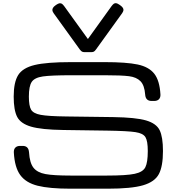

<svg xmlns="http://www.w3.org/2000/svg" viewBox="-20 -1149 1088 1185"><path d="M642.1 -342.8 370.6 -346.7Q235.8 -348.6 171.6 -367.4Q107.4 -386.2 85.9 -427.7Q64.5 -469.2 64.5 -552.7Q64.5 -641.6 92.3 -685.8Q120.1 -730 193.8 -747.8Q267.6 -765.6 417.5 -765.6H626.5Q759.8 -765.6 829.3 -751Q898.9 -736.3 932.1 -694.1Q965.3 -651.9 970.2 -566.4Q971.2 -546.9 960.9 -536.4Q950.7 -525.9 931.6 -525.9H916Q899.4 -525.9 889.6 -533.7Q879.9 -541.5 877 -557.1Q876 -562 876 -565.4Q871.6 -623 846.9 -647.9Q822.3 -672.9 776.1 -678.7Q730 -684.6 626.5 -684.6H422.4Q294.9 -684.6 244.4 -677.2Q193.8 -669.9 176 -643.8Q158.2 -617.7 158.2 -552.7Q158.2 -495.6 171.9 -472.2Q185.5 -448.7 231.2 -440.2Q276.9 -431.6 388.2 -430.2L679.2 -426.3Q817.4 -424.3 881.1 -405.8Q944.8 -387.2 965.3 -345.5Q985.8 -303.7 985.8 -216.8Q985.8 -123 960.7 -75Q935.5 -26.9 863.5 -5.6Q791.5 15.6 644.5 15.6H416Q284.7 15.6 212.2 -2.7Q139.6 -21 105 -68.6Q70.3 -116.2 65.4 -208Q64.5 -227.5 74.7 -238Q85 -248.5 104 -248.5H119.6Q135.7 -248.5 145.3 -241Q154.8 -233.4 157.7 -218.8Q159.2 -214.4 159.2 -209Q163.1 -144 186.5 -114Q210 -84 260.5 -74.7Q311 -65.4 416 -65.4H639.6Q760.3 -65.4 811 -76.2Q861.8 -86.9 877 -116.7Q892.1 -146.5 892.1 -216.8Q892.1 -278.8 877.7 -302.5Q863.3 -326.2 815.9 -333.5Q768.6 -340.8 642.1 -342.8ZM327.6 -1119.6Q338.9 -1127.4 347.4 -1128.7Q356 -1129.9 362.3 -1125.5Q368.7 -1121.1 376 -1111.3L522.5 -908.2L668.9 -1111.8Q676.3 -1121.6 682.6 -1126Q689 -1130.4 697.3 -1129.2Q705.6 -1127.9 717.3 -1119.6L722.2 -1116.2Q733.9 -1107.9 738.5 -1100.1Q743.2 -1092.3 741.7 -1084.5Q740.2 -1076.7 733.4 -1066.9L571.8 -842.8Q564.5 -832.5 558.1 -829.8Q551.8 -827.1 542 -827.1H502.9Q493.7 -827.1 487.3 -829.8Q481 -832.5 473.1 -842.8L311.5 -1066.9Q304.7 -1076.2 303.5 -1084.2Q302.2 -1092.3 306.9 -1100.3Q311.5 -1108.4 322.8 -1116.2Z"/></svg>

Font: Gyrochrome
Style: Regular
Weight: 400
Designer: David Moles
Foundry: David Moles
Version: Version 1.005;Glyphs 3.2.3 (3260)